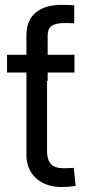

<svg xmlns="http://www.w3.org/2000/svg" viewBox="-20 -750 348 773"><path d="M86.4 -529.3H169.4V-143.1Q169.4 -106 185.1 -89.4Q200.7 -72.8 235.8 -72.8Q245.6 -72.8 255.9 -73Q266.1 -73.2 276.9 -74.2L284.7 -1.5Q272.5 0.5 257.6 1.7Q242.7 2.9 228 2.9Q164.1 2.9 125.2 -32.5Q86.4 -67.9 86.4 -126ZM279.8 -529.3V-458H8.3V-529.3ZM86.4 -423.8V-607.9Q86.4 -668 123.5 -699.2Q160.6 -730.5 229 -730.5Q245.6 -730.5 257.6 -730Q269.5 -729.5 278.8 -728.5V-656.2Q271 -656.7 258.3 -657Q245.6 -657.2 238.8 -657.2Q203.6 -657.2 187.7 -645.5Q171.9 -633.8 171.9 -607.9V-423.8Z"/></svg>

Font: Inter 24pt
Style: Regular
Weight: 400
Designer: Rasmus Andersson
Foundry: rsms
Version: Version 4.001;git-66647c0bb